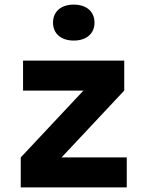

<svg xmlns="http://www.w3.org/2000/svg" viewBox="-20 -813 640 833"><path d="M300 -637C355 -637 390 -667 390 -715C390 -763 355 -793 300 -793C245 -793 210 -763 210 -715C210 -667 245 -637 300 -637ZM70 0H530V-130H247L519 -420V-550H80V-420H342L70 -130Z"/></svg>

Font: JetBrains Mono ExtraBold
Style: Regular
Weight: 800
Monospace: yes
Designer: Philipp Nurullin, Konstantin Bulenkov
Foundry: JetBrains
Version: Version 2.305